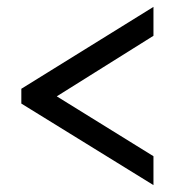

<svg xmlns="http://www.w3.org/2000/svg" viewBox="-20 -637 508 558"><path d="M426 -99V-183L145 -357L426 -533V-617L42 -379V-336Z"/></svg>

Font: Noto Serif Khmer Condensed Black
Style: Regular
Weight: 900
Width: 3
Designer: Danh Hong and the Monotype Design Team
Foundry: Monotype Imaging Inc.
Version: Version 2.004